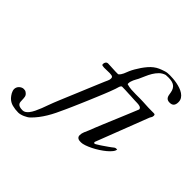

<svg xmlns="http://www.w3.org/2000/svg" viewBox="-451 -879 1256 1256"><g transform="rotate(45 176.5 -251.5)"><path d="M-233.9 95.2Q-233.9 86.4 -230.2 78.1Q-226.6 69.8 -220.2 63.7Q-213.9 57.6 -205.8 53.7Q-197.8 49.8 -189 49.8Q-183.1 49.8 -177 51Q-170.9 52.2 -164.6 57.6Q-150.9 67.4 -148.4 81.1Q-146 94.7 -146 107.9Q-146 117.2 -145 125.7Q-144 134.3 -139.4 140.6Q-134.8 147 -124.8 150.9Q-114.7 154.8 -96.2 154.8Q-84.5 154.8 -74.2 147.7Q-64 140.6 -57.1 131.8Q-45.4 117.2 -35.6 96.9Q-25.9 76.7 -17.3 54.9Q-8.8 33.2 -1.7 12.5Q5.4 -8.3 12.2 -24.4Q17.6 -38.1 27.6 -62.3Q37.6 -86.4 50.3 -116.7Q63 -147 77.1 -180.7Q91.3 -214.4 104.7 -247.1Q118.2 -279.8 130.4 -308.6Q142.6 -337.4 151.4 -358.4Q155.3 -367.7 160.6 -378.9Q166 -390.1 166 -401.4Q166 -402.3 165.5 -406.7Q165 -411.1 164.1 -412.1Q161.1 -417.5 152.3 -419.2Q143.6 -420.9 134.8 -420.9Q120.1 -420.9 108.6 -420.4Q97.2 -419.9 84 -419.9Q76.2 -419.9 68.6 -421.6Q61 -423.3 61 -431.6Q61 -442.4 66.9 -450.2Q72.8 -458 84 -458Q101.6 -458 119.4 -456.3Q137.2 -454.6 155.8 -454.6H179.2Q187 -460.4 192.4 -468.3Q197.8 -476.1 201.7 -484.9Q205.6 -493.7 209 -502.7Q212.4 -511.7 215.8 -519.5Q222.2 -534.2 232.7 -552.5Q243.2 -570.8 255.6 -588.9Q268.1 -606.9 282.2 -623.3Q296.4 -639.6 310.5 -650.4Q327.1 -663.1 342.8 -669.9Q358.4 -676.8 379.4 -683.6Q390.6 -687.5 401.1 -688.5Q411.6 -689.5 422.9 -689.5Q435.5 -689.5 452.9 -688.2Q470.2 -687 488.3 -683.6Q506.3 -680.2 524.2 -674.1Q542 -668 556.2 -658.4Q570.3 -648.9 578.9 -635.5Q587.4 -622.1 587.4 -604Q587.4 -583 578.1 -572Q568.8 -561 547.9 -561Q534.2 -561 526.6 -565.9Q519 -570.8 515.1 -578.4Q511.2 -585.9 509.8 -595.7Q508.3 -605.5 506.3 -615.7Q501 -644.5 482.7 -658.4Q464.4 -672.4 426.3 -672.4Q424.8 -672.4 421.4 -672.1Q418 -671.9 414.1 -671.9Q410.2 -671.9 406.7 -671.6Q403.3 -671.4 402.3 -671.4Q378.9 -664.1 362.8 -648.2Q346.7 -632.3 334.5 -612.1Q322.3 -591.8 313 -569.6Q303.7 -547.4 294.4 -527.8Q290.5 -520.5 285.9 -512.2Q281.2 -503.9 277.3 -495.4Q273.4 -486.8 270.8 -477.8Q268.1 -468.8 268.1 -459.5Q268.1 -457.5 268.3 -455.1Q268.6 -452.6 270.5 -452.1Q291 -446.3 311.8 -444.8Q332.5 -443.4 353.5 -443.4H392.1Q407.7 -443.4 420.9 -442.6Q434.1 -441.9 447.3 -441.2Q460.4 -440.4 474.1 -439.9Q487.8 -439.5 504.9 -439.5H521.5Q529.8 -439.5 533 -437.3Q536.1 -435.1 536.1 -427.2Q536.1 -416.5 530.8 -409.2Q525.4 -401.9 522.5 -392.6L383.8 -33.7Q383.8 -27.3 385.7 -25.9Q387.7 -24.4 393.1 -24.4Q393.6 -24.4 398.7 -27.3Q403.8 -30.3 410.9 -34.7Q418 -39.1 425 -43.5Q432.1 -47.9 436 -50.8Q442.9 -55.7 451.4 -61.5Q460 -67.4 468.8 -73.5Q477.5 -79.6 485.8 -85.7Q494.1 -91.8 500.5 -97.2Q505.9 -101.1 511.2 -101.6Q516.6 -102.1 522.5 -102.1Q522.5 -90.3 511.2 -75.9Q500 -61.5 482.2 -46.6Q464.4 -31.7 442.1 -17.3Q419.9 -2.9 397.7 8.1Q375.5 19 355.5 25.9Q335.4 32.7 322.3 32.7Q315.4 32.7 308.3 32Q301.3 31.2 295.7 28.3Q290 25.4 286.4 20Q282.7 14.6 282.7 5.9Q282.7 -11.7 289.8 -28.1Q296.9 -44.4 303.7 -60.1Q310.1 -77.1 320.3 -102.5Q330.6 -127.9 343 -157.7Q355.5 -187.5 368.9 -219.5Q382.3 -251.5 395 -282Q407.7 -312.5 418.9 -339.6Q430.2 -366.7 438 -386.2Q438 -386.7 438.5 -387.7Q438.5 -388.2 438.7 -388.7Q439 -389.2 439 -389.6Q439 -396 434.8 -399.9Q430.7 -403.8 424.6 -406Q418.5 -408.2 410.6 -408.9Q402.8 -409.7 395.5 -409.7Q388.7 -409.7 377.7 -410.2Q366.7 -410.6 355.5 -411.4Q344.2 -412.1 334.2 -412.6Q324.2 -413.1 318.8 -413.1Q300.8 -414.1 286.4 -414.8Q272 -415.5 255.4 -415.5Q252.4 -415.5 249.8 -413.1Q247.1 -410.6 245.1 -407.2Q243.2 -403.8 241.9 -400.1Q240.7 -396.5 240.2 -394.5Q239.3 -390.1 234.1 -374.5Q229 -358.9 219.7 -335.4Q214.4 -321.3 205.3 -299.3Q196.3 -277.3 185.3 -251Q174.3 -224.6 162.4 -196.3Q150.4 -168 138.7 -140.9Q127 -113.8 116.7 -90.3Q106.4 -66.9 99.1 -50.8Q84.5 -18.1 70.8 10Q57.1 38.1 42 63Q26.9 87.9 10 109.9Q-6.8 131.8 -27.3 151.9Q-33.2 157.7 -42.7 163.6Q-52.2 169.4 -63.2 174.3Q-74.2 179.2 -85.4 182.1Q-96.7 185.1 -106 185.1Q-135.3 185.1 -161.4 178.2Q-187.5 171.4 -206.5 151.4Q-210.9 146.5 -215.8 139.9Q-220.7 133.3 -224.9 125.7Q-229 118.2 -231.4 110.4Q-233.9 102.5 -233.9 95.2Z"/></g></svg>

Font: IM FELL French Canon
Style: Italic
Weight: 400
Italic angle: -17°
Designer: Igino Marini
Foundry: Igino Marini
Version: 3.00